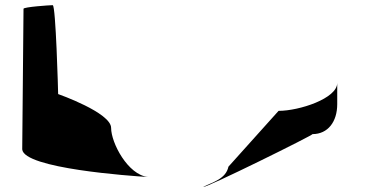

<svg xmlns="http://www.w3.org/2000/svg" viewBox="-20 -723 1414 743"><path d="M66 -145C72 -71 486 -42 553 -38C475 -46 410 -170 410 -228C410 -287 205 -359 205 -359C205 -366 196 -703 184 -703C173 -703 71 -696 71 -689ZM553 -38H561ZM767 0C767 10 1200 -204 1189 -204C1249 -204 1285 -252 1285 -320V-402C1285 -342 1138 -294 1058 -294L864 -78C854 -30 802 -18 767 0Z"/></svg>

Font: Ampere
Style: SCSuExt
Weight: 400
Version: Version 1